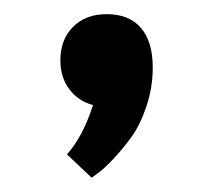

<svg xmlns="http://www.w3.org/2000/svg" viewBox="-20 -140 300 270"><path d="M64.9 -55.2Q64.9 -84.5 82.8 -102.3Q100.6 -120.1 129.9 -120.1Q161.6 -120.1 178.2 -100.8Q194.8 -81.5 194.8 -44.9Q194.8 -17.1 186 9.3Q177.2 35.6 164.6 53Q151.9 70.3 139.2 83.7Q126.5 97.2 117.7 103.5L108.9 109.9L74.2 77.1Q96.7 51.8 110.8 7.8Q89.8 2 77.4 -14.6Q64.9 -31.2 64.9 -55.2Z"/></svg>

Font: Optician Sans
Style: Regular
Weight: 400
Designer: Fábio Duarte Martins, Simen Schikulski
Version: Version 1.002